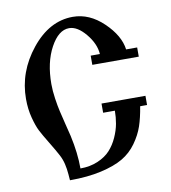

<svg xmlns="http://www.w3.org/2000/svg" viewBox="-78 -753 730 822"><g transform="rotate(-10 286.5 -341.5)"><path d="M269 -640Q223 -640 188 -575.5Q153 -511 153 -417Q153 -388 158 -354Q163 -320 168.5 -296.5Q174 -273 183 -236.5Q192 -200 196 -184Q213 -107 213 -40Q255 -40 289 -54.5Q323 -69 343.5 -91.5Q364 -114 377.5 -144Q391 -174 396 -202Q401 -230 401 -258H350V-298H541V-258H511Q503 -209 491 -173.5Q479 -138 454 -103Q429 -68 392.5 -46.5Q356 -25 297 -11.5Q238 2 160 2L158 -24Q156 -49 151 -70Q146 -91 136 -110Q124 -133 100.5 -171.5Q77 -210 66 -231.5Q55 -253 45 -291Q35 -329 35 -373Q35 -491 113 -588Q191 -685 293 -685Q365 -685 425.5 -627Q486 -569 494 -508H542V-468H340V-508H380Q377 -553 341 -596.5Q305 -640 269 -640Z"/></g></svg>

Font: Triodion Unicode
Style: Normal
Weight: 400
Version: Version 1.1